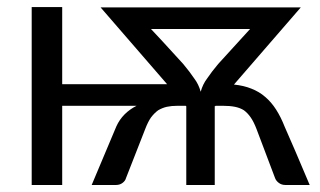

<svg xmlns="http://www.w3.org/2000/svg" viewBox="-20 -527 912 547"><path d="M502 -344.7Q521.5 -321.3 533.2 -303.7Q545.9 -287.1 551.8 -265.6Q557.6 -287.1 570.3 -303.7Q582 -321.3 601.6 -344.7Q631.8 -377.9 692.4 -444.3Q622.1 -444.3 410.2 -444.3Q433.6 -419.9 502 -344.7ZM862.3 0Q844.7 0 793 0Q782.2 0 774.4 -5.9Q766.6 -11.7 763.7 -19.5Q746.1 -66.4 710.9 -159.2Q703.1 -179.7 694.3 -192.4Q685.5 -205.1 674.8 -212.9Q664.1 -219.7 649.4 -222.7Q634.8 -225.6 615.2 -225.6Q608.4 -225.6 593.8 -225.6Q593.8 -225.6 593.8 -224.6Q592.8 -224.6 591.8 -224.6Q591.8 -168.9 591.8 0Q571.3 0 510.7 0Q510.7 -56.6 510.7 -224.6Q509.8 -224.6 509.8 -224.6Q509.8 -225.6 508.8 -225.6Q502.9 -225.6 485.4 -225.6Q468.8 -225.6 455.1 -222.7Q442.4 -219.7 430.7 -212.9Q419.9 -205.1 410.2 -192.4Q401.4 -179.7 393.6 -159.2Q375 -112.3 338.9 -19.5Q336.9 -11.7 329.1 -5.9Q321.3 0 310.5 0Q287.1 0 241.2 0Q258.8 -42 311.5 -167Q320.3 -186.5 335 -201.2Q349.6 -215.8 369.1 -225.6Q298.8 -225.6 157.2 -225.6Q157.2 -168.9 157.2 0Q135.7 0 70.3 0Q70.3 -79.1 70.3 -316.4Q70.3 -364.3 70.3 -506.8Q91.8 -506.8 157.2 -506.8Q157.2 -451.2 157.2 -287.1Q231.4 -287.1 456.1 -287.1Q409.2 -341.8 266.6 -505.9Q409.2 -505.9 836.9 -505.9Q789.1 -451.2 646.5 -286.1Q674.8 -283.2 696.3 -274.4Q718.8 -265.6 735.4 -251Q752.9 -236.3 766.6 -214.8Q780.3 -193.4 791 -166Q815.4 -111.3 862.3 0Z"/></svg>

Font: Lato
Style: Regular
Weight: 400
Designer: Lukasz Dziedzic with Adam Twardoch and Botio Nikoltchev
Version: Version 2.015; 2015-08-06; http://www.latofonts.com/